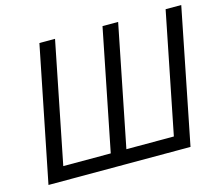

<svg xmlns="http://www.w3.org/2000/svg" viewBox="-99 -829 1116 961"><g transform="rotate(-15 459.0 -349.0)"><path d="M39 0H775L914 -698H833L708 -72H462L587 -698H506L381 -72H135L260 -698H179Z"/></g></svg>

Font: LVC Sans
Style: Italic
Weight: 400
Italic angle: -11.31°
Designer: Mike Abbink, Paul van der Laan, Pieter van Rosmalen
Foundry: Bold Monday
Version: Version 3.0